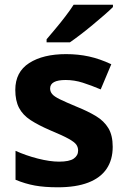

<svg xmlns="http://www.w3.org/2000/svg" viewBox="-20 -786 537 816"><path d="M459 -162Q459 -107 433 -68.5Q407 -30 355 -10Q303 10 226 10Q169 10 128 2.5Q87 -5 46 -22V-145Q90 -125 141 -112Q192 -99 231 -99Q275 -99 293.5 -112Q312 -125 312 -146Q312 -160 304.5 -171Q297 -182 272 -196Q247 -210 194 -232Q143 -254 110 -275.5Q77 -297 61 -327.5Q45 -358 45 -404Q45 -480 104 -518Q163 -556 261 -556Q312 -556 358 -546Q404 -536 453 -513L408 -406Q368 -423 332 -434.5Q296 -446 259 -446Q226 -446 209.5 -437Q193 -428 193 -410Q193 -397 201.5 -386.5Q210 -376 234.5 -364Q259 -352 307 -332Q354 -313 388 -292.5Q422 -272 440.5 -241.5Q459 -211 459 -162ZM460 -756Q446 -742 423 -722Q400 -702 373.5 -680Q347 -658 321.5 -638.5Q296 -619 277 -606H178V-619Q194 -638 215.5 -663.5Q237 -689 258 -716.5Q279 -744 293 -766H460Z"/></svg>

Font: Noto Sans Tamil
Style: Regular
Weight: 400
Designer: Jelle Bosma - Monotype Design Team
Foundry: Monotype Imaging Inc.
Version: Version 2.003